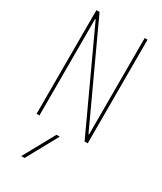

<svg xmlns="http://www.w3.org/2000/svg" viewBox="-244 -815 988 1171"><g transform="rotate(30 250.0 -230.0)"><path d="M141 270H118L239 50H262ZM70 0V-730H92L406 -51H410V-730H430V0H408L94 -679H90V0Z"/></g></svg>

Font: M PLUS Code Latin Thin
Style: Regular
Weight: 250
Designer: Coji Morishita
Foundry: UNDERFOREST DESIGN
Version: Version 1.002; ttfautohint (v1.8.3)